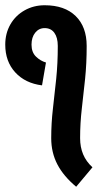

<svg xmlns="http://www.w3.org/2000/svg" viewBox="-20 -700 397 731"><path d="M175 -174Q175 -231 181.5 -286.5Q188 -342 194 -400Q200 -458 200 -525H310Q310 -458 304 -400Q298 -342 291.5 -286.5Q285 -231 285 -174ZM140 -375Q76 -383 38 -424.5Q0 -466 0 -530H100Q100 -501 117 -484.5Q134 -468 155 -462ZM270 11Q222 -29 198.5 -74Q175 -119 175 -174H285Q285 -140 296.5 -112.5Q308 -85 332 -63ZM0 -530Q0 -573 19.5 -607Q39 -641 73.5 -660.5Q108 -680 150 -680V-593Q128 -593 114 -575.5Q100 -558 100 -530ZM200 -525Q200 -557 187 -575Q174 -593 150 -593V-680Q226 -680 268 -639Q310 -598 310 -525Z"/></svg>

Font: Akshar Light Medium
Style: Regular
Weight: 500
Version: Version 1.100